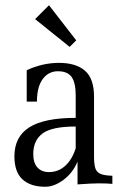

<svg xmlns="http://www.w3.org/2000/svg" viewBox="-20 -701 471 733"><path d="M409 -30V1Q390 -1 356 -1Q332 -1 276 3V-84Q258 -41 222.5 -14.5Q187 12 153 12Q96 12 65.5 -16.5Q35 -45 35 -104Q35 -179 92 -215Q149 -251 269 -251V-337Q269 -385 253.5 -407Q238 -429 201 -429Q165 -429 143 -399Q121 -369 121 -313H82V-433Q143 -461 205 -461Q270 -461 304.5 -431Q339 -401 339 -332V-105Q339 -73 344 -58.5Q349 -44 363 -37.5Q377 -31 409 -30ZM269 -135V-218Q178 -218 142.5 -191.5Q107 -165 107 -113Q107 -79 123 -61.5Q139 -44 167 -44Q202 -44 228.5 -67.5Q255 -91 269 -135ZM271 -547 246 -522 114 -628 167 -681Z"/></svg>

Font: Gupter
Style: Regular
Weight: 400
Designer: Octavio Pardo
Version: Version 1.000